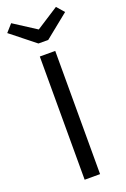

<svg xmlns="http://www.w3.org/2000/svg" viewBox="-199 -1032 713 1088"><g transform="rotate(-20 157.5 -488.0)"><path d="M293 -976 158 -889 23 -976 -17 -931 129 -815H188L332 -931ZM204 -743H111V0H204Z"/></g></svg>

Font: Glow Sans SC Normal Book
Style: Regular
Weight: 500
Designer: Ryoko NISHIZUKA (kana, bopomofo & ideographs); Paul D. Hunt (Latin, Greek & Cyrillic); Sandoll Communications, Soo-young
Version: Version 0.93